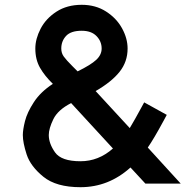

<svg xmlns="http://www.w3.org/2000/svg" viewBox="-20 -757 803 799"><path d="M585 7 523 -60Q432 22 315 22Q214 22 160.5 -21.5Q107 -65 91 -114Q75 -163 75 -195Q75 -217 84 -253Q93 -289 121 -332Q149 -375 200 -408Q166 -441 146.5 -475Q127 -509 127 -555Q127 -595 149 -637.5Q171 -680 215 -708.5Q259 -737 320 -737Q378 -737 421.5 -709Q465 -681 488 -639Q511 -597 511 -555Q511 -500 477.5 -458Q444 -416 378 -378L520 -224Q541 -259 568 -309L580 -331L674 -279L660 -253Q620 -179 595 -143L732 7ZM315 -86Q390 -86 450 -139L276 -328Q221 -300 202 -261Q183 -222 183 -195Q183 -160 209 -123Q235 -86 315 -86ZM281 -482 303 -460Q358 -487 380.5 -508Q403 -529 403 -555Q403 -585 381.5 -607Q360 -629 320 -629Q275 -629 255 -607.5Q235 -586 235 -555Q235 -536 245.5 -521.5Q256 -507 281 -482Z"/></svg>

Font: SUIT SemiBold
Style: Regular
Weight: 600
Designer: Sunn Youn; Korean Glyphs from Source Han Sans (Sandoll Communications; Soo-young Jang, Joo-yeon Kang)
Foundry: Sunn
Version: Version 1.140